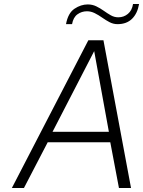

<svg xmlns="http://www.w3.org/2000/svg" viewBox="-20 -934 711 954"><path d="M39 0 419 -734H494L631 0H571L528 -227H217L99 0ZM241 -279H521L448 -680ZM308 -814Q318 -869 350 -890.5Q382 -912 416 -912Q439 -912 458.5 -902.5Q478 -893 495.5 -880.5Q513 -868 530.5 -858Q548 -848 568 -848Q595 -848 615.5 -865Q636 -882 641 -914H671Q663 -867 636 -840.5Q609 -814 564 -814Q543 -814 524 -824Q505 -834 487.5 -846.5Q470 -859 451 -868.5Q432 -878 412 -878Q386 -878 365 -863Q344 -848 338 -814Z"/></svg>

Font: Exo Thin Light
Style: Italic
Weight: 300
Italic angle: -9°
Version: Version 2.000